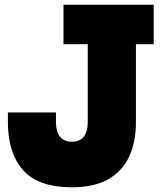

<svg xmlns="http://www.w3.org/2000/svg" viewBox="-20 -785 688 815"><path d="M285.5 10Q142 10 77.8 -63Q13.5 -136 13.5 -266.5V-307.5H217.5V-266.5Q217.5 -227 234.5 -205.2Q251.5 -183.5 285 -183.5Q319 -183.5 335.8 -205Q352.5 -226.5 352.5 -266.5V-597.5H249.5V-765H632.5V-597.5H557V-265.5Q557 -182 528.2 -120.2Q499.5 -58.5 439.5 -24.2Q379.5 10 285.5 10Z"/></svg>

Font: Hepta Slab ExtraLight ExtraBold
Style: Regular
Weight: 800
Version: Version 1.102